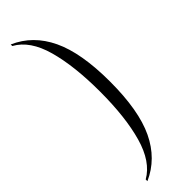

<svg xmlns="http://www.w3.org/2000/svg" viewBox="-297 -749 868 868"><g transform="rotate(-45 136.5 -315.0)"><path d="M29 111Q101 70 132.5 -41Q164 -152 164 -316Q164 -479 133 -590.5Q102 -702 29 -742V-752Q128 -709 178 -604Q228 -499 228 -316Q228 -131 178 -26.5Q128 78 29 122Z"/></g></svg>

Font: Noto Serif Display Condensed Light
Style: Regular
Weight: 300
Width: 3
Designer: Monotype Design Team
Foundry: Monotype Imaging Inc.
Version: Version 2.009